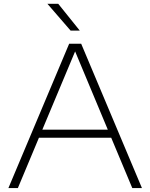

<svg xmlns="http://www.w3.org/2000/svg" viewBox="-20 -964 770 984"><path d="M23 0 334.5 -740H396L707.5 0H658L550 -258H179.5L71.5 0ZM197 -299.5H532.5L365 -700.5ZM342 -807 223 -944.5H278.5L389 -807Z"/></svg>

Font: Encode Sans Exp XLt
Style: Regular
Weight: 200
Width: 7
Designer: Multiple Designers
Foundry: Impallari Type
Version: Version 3.002; ttfautohint (v1.8.3) -l 8 -r 50 -G 200 -x 14 